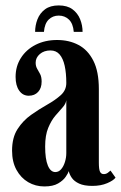

<svg xmlns="http://www.w3.org/2000/svg" viewBox="-20 -677 446 708"><path d="M143.5 10.5Q111 10.5 84 -5.2Q57 -21 40.8 -50.5Q24.5 -80 24.5 -121.5Q24.5 -170 44.8 -201.2Q65 -232.5 94.8 -253.5Q124.5 -274.5 154.2 -291.2Q184 -308 204.2 -326.2Q224.5 -344.5 224.5 -371Q224.5 -407.5 218.5 -434.5Q212.5 -461.5 199.8 -476.2Q187 -491 166 -491Q142.5 -491 127 -477.8Q111.5 -464.5 111.5 -446Q111.5 -433 117 -423.5Q122.5 -414 128 -403.8Q133.5 -393.5 133.5 -376Q133.5 -352 120.5 -338Q107.5 -324 86 -324Q64 -324 50.8 -342.8Q37.5 -361.5 37.5 -393.5Q37.5 -432.5 57 -463.2Q76.5 -494 111.2 -511.8Q146 -529.5 190.5 -529.5Q235 -529.5 269.5 -511.2Q304 -493 324.2 -453.2Q344.5 -413.5 344.5 -348.5V-77.5Q344.5 -52.5 348.8 -43.8Q353 -35 362.5 -35Q371 -35 377.5 -39.8Q384 -44.5 387.5 -48L406 -22Q398.5 -11.5 375.2 -1.5Q352 8.5 320.5 8.5Q290 8.5 271.8 0Q253.5 -8.5 244.8 -21.2Q236 -34 233.5 -46Q231.5 -38.5 222.2 -25Q213 -11.5 194.2 -0.5Q175.5 10.5 143.5 10.5ZM184 -42.5Q196.5 -42.5 205.5 -53Q214.5 -63.5 219.5 -79.8Q224.5 -96 224.5 -112.5V-307.5Q222.5 -293.5 210.5 -280.5Q198.5 -267.5 183.8 -250Q169 -232.5 157.8 -205.5Q146.5 -178.5 146.5 -136.5Q146.5 -90.5 156.5 -66.5Q166.5 -42.5 184 -42.5ZM196.5 -657Q228 -657 247.2 -642.8Q266.5 -628.5 275.5 -606Q284.5 -583.5 284.5 -559.5H252Q249.5 -590 234.2 -604.8Q219 -619.5 196.5 -619.5Q174.5 -619.5 159.5 -604.8Q144.5 -590 142 -559.5H109.5Q109.5 -583.5 118.2 -606Q127 -628.5 146.2 -642.8Q165.5 -657 196.5 -657Z"/></svg>

Font: Imbue 24pt
Style: Bold
Weight: 700
Designer: Tyler Finck
Foundry: Etcetera Type Company
Version: Version 1.102